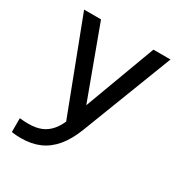

<svg xmlns="http://www.w3.org/2000/svg" viewBox="-170 -655 922 974"><g transform="rotate(30 291.5 -167.5)"><path d="M90 195Q67 195 51 193Q35 191 35 191V110Q35 110 51.5 111.5Q68 113 87 113Q130 113 161.5 100Q193 87 216.5 58.5Q240 30 257 -16L279 -74L255 28L42 -530H141L309 -75H279L448 -530H548L343 1Q317 68 281 111Q245 154 198 174.5Q151 195 90 195Z"/></g></svg>

Font: Be Vietnam Pro Variable Thin
Style: Regular
Weight: 100
Designer: Lam Bao, Tony Le, Vietanh Nguyen
Foundry: Yellow Type Foundry
Version: Version 1.002